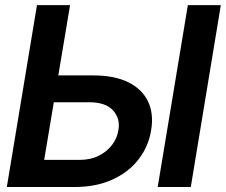

<svg xmlns="http://www.w3.org/2000/svg" viewBox="-20 -748 903 768"><path d="M168.5 -446.3H354Q437.5 -446.3 492.7 -419.2Q547.9 -392.1 571.8 -342.8Q595.7 -293.5 584.5 -226.6Q573.2 -159.7 532.7 -108.6Q492.2 -57.6 427.7 -28.8Q363.3 0 279.3 0H7.3L127.9 -727.5H260.3L156.7 -108.4H297.9Q341.8 -108.4 375 -125Q408.2 -141.6 428.7 -168.9Q449.2 -196.3 453.6 -228Q461.9 -273.9 431.9 -306.6Q401.9 -339.4 335.9 -338.9H150.9ZM863.3 -727.5 743.2 0H610.8L731.4 -727.5Z"/></svg>

Font: Inter Tight SemiBold
Style: Italic
Weight: 600
Italic angle: -9.39999°
Designer: Rasmus Andersson
Foundry: rsms
Version: Version 3.004